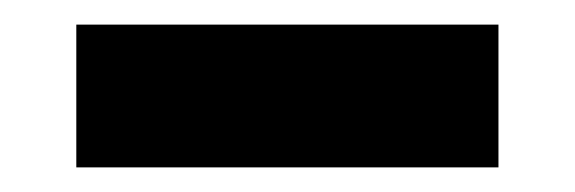

<svg xmlns="http://www.w3.org/2000/svg" viewBox="-20 -358 467 156"><path d="M42 -338H385V-222H42Z"/></svg>

Font: Murecho Thin
Style: Bold
Weight: 700
Version: Version 1.010